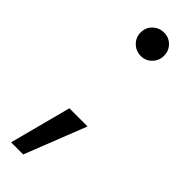

<svg xmlns="http://www.w3.org/2000/svg" viewBox="-220 -516 650 650"><g transform="rotate(45 105.0 -191.5)"><path d="M117 -394Q93 -394 76.5 -410.5Q60 -427 60 -450Q60 -474 76.5 -490Q93 -506 117 -506Q140 -506 156 -490Q172 -474 172 -450Q172 -427 156 -410.5Q140 -394 117 -394ZM13 123 71 -98H158L71 123Z"/></g></svg>

Font: DM Sans 36pt
Style: Regular
Weight: 400
Designer: Colophon Foundry, Jonny Pinhorn
Foundry: Colophon Foundry
Version: Version 4.004;gftools[0.9.30]